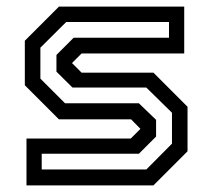

<svg xmlns="http://www.w3.org/2000/svg" viewBox="-20 -560 642 580"><path d="M60 0V-141.5H375L405.5 -172V-169.5L376 -199.5H158L55 -302.5V-437L158 -540H536.5V-398.5H226.5L196 -368V-371L226.5 -340.5H443.5L546.5 -237.5V-103L443.5 0ZM106 -48H422L499.5 -126V-219.5L422 -295.5H199L150.5 -343.5V-394L202.5 -446H490.5V-493.5H180L102 -416V-322.5L176.5 -248H399.5L451.5 -198V-147.5L399.5 -95.5H106Z"/></svg>

Font: Tourney Medium
Style: Regular
Weight: 500
Designer: Tyler Finck
Foundry: Etcetera Type Co
Version: Version 1.015